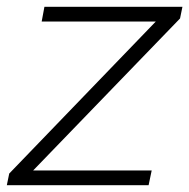

<svg xmlns="http://www.w3.org/2000/svg" viewBox="-29 -542 554 562"><path d="M-9 0 -2 -34 427 -479H93L101 -522H505L498 -488L68 -43H415L406 0Z"/></svg>

Font: Montserrat Light
Style: Italic
Weight: 300
Italic angle: -11.3°
Designer: Julieta Ulanovsky
Foundry: Julieta Ulanovsky
Version: Version 9.000; ttfautohint (v1.8.4.7-5d5b)